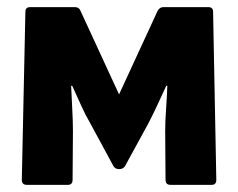

<svg xmlns="http://www.w3.org/2000/svg" viewBox="-20 -517 667 537"><path d="M55 0Q41 0 41 -14L51 -484Q51 -497 64 -497H190Q201 -497 205 -487L313 -253L421 -487Q427 -497 436 -497H563Q576 -497 576 -484L585 -14Q585 0 572 0H457Q443 0 443 -14L442 -149Q442 -178 444.5 -212.5Q447 -247 448 -277H445Q433 -251 420 -223Q407 -195 395 -172L330 -53Q325 -44 313 -44Q302 -44 297 -53L232 -173Q219 -195 206.5 -223Q194 -251 182 -277H179Q180 -248 182 -213.5Q184 -179 184 -149L183 -14Q183 0 170 0Z"/></svg>

Font: Sofia Sans Semi Condensed Black
Style: Regular
Weight: 900
Designer: Botio Nikoltchev, Ani Petrova
Foundry: lettersoup
Version: Version 4.100; ttfautohint (v1.8.4.7-5d5b)